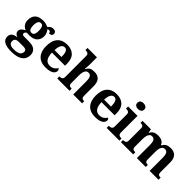

<svg xmlns="http://www.w3.org/2000/svg" viewBox="158 -1961 3392 3392"><g transform="rotate(45 1853.5 -265.0)"><path d="M236 240Q118 240 60 204.5Q2 169 2 101Q2 65 17.5 40.5Q33 16 63.5 2Q94 -12 137 -15Q110 -26 87 -47.5Q64 -69 64 -104Q64 -137 89 -162Q114 -187 153 -209Q109 -225 80 -264Q51 -303 51 -364Q51 -452 102 -500.5Q153 -549 260 -549Q295 -549 326 -540Q357 -531 379 -518Q397 -537 413 -549.5Q429 -562 446 -568Q463 -574 483 -574Q519 -574 537 -557Q555 -540 555 -517Q555 -495 540 -477.5Q525 -460 484 -460Q484 -480 472 -491Q460 -502 446 -502Q438 -502 428 -499Q418 -496 413 -491Q433 -469 447.5 -435Q462 -401 462 -364Q462 -288 413 -238.5Q364 -189 260 -189Q249 -189 230 -190Q211 -191 202 -192Q188 -186 177 -172.5Q166 -159 166 -141Q166 -125 179 -117Q192 -109 213 -109H334Q401 -109 443 -91Q485 -73 505.5 -38.5Q526 -4 526 44Q526 136 455 188Q384 240 236 240ZM238 180Q297 180 334 168.5Q371 157 388.5 135Q406 113 406 80Q406 48 386 35.5Q366 23 325 23H209Q189 23 168.5 28.5Q148 34 134 50Q120 66 120 99Q120 126 133.5 144Q147 162 173.5 171Q200 180 238 180ZM257 -248Q284 -248 298.5 -262Q313 -276 319 -302.5Q325 -329 325 -365Q325 -402 319 -430Q313 -458 298 -473.5Q283 -489 256 -489Q230 -489 215 -473Q200 -457 193.5 -429Q187 -401 187 -364Q187 -312 202.5 -280Q218 -248 257 -248Z M866 10Q739 10 673 -62.5Q607 -135 607 -265Q607 -406 672 -477.5Q737 -549 855 -549Q964 -549 1026.5 -488Q1089 -427 1089 -308V-257H761Q764 -157 798.5 -111Q833 -65 895 -65Q947 -65 983 -88.5Q1019 -112 1036 -146Q1050 -139 1056.5 -126.5Q1063 -114 1063 -97Q1063 -69 1042 -44.5Q1021 -20 977.5 -5Q934 10 866 10ZM936 -321Q936 -398 918 -441Q900 -484 857 -484Q815 -484 790 -442.5Q765 -401 763 -321Z M1151 0V-53H1153Q1176 -53 1193.6 -57.8Q1211.1 -62.6 1221.6 -77.4Q1232 -92.3 1232 -122L1231 -646Q1231 -672.9 1219 -686Q1207 -699 1190.5 -703Q1174 -707 1160 -707H1148V-760H1383V-595Q1383 -569 1381 -539.6Q1379 -510.2 1377 -489.1Q1375 -468 1375 -468H1384Q1404 -506 1427.5 -523Q1451 -540 1478.5 -544.5Q1506 -549 1536.6 -549Q1614 -549 1658 -503.2Q1702 -457.4 1702 -356V-123.5Q1702 -93 1709.5 -78Q1717 -63 1732 -58Q1747 -53 1769 -53H1772V0H1550V-329Q1550 -394 1532.2 -429Q1514.4 -464 1470 -464Q1437 -464 1418 -442.5Q1399 -421 1391 -385.5Q1383 -350 1383 -309L1384 -118Q1384 -90 1392.5 -76Q1401 -62 1417 -57.5Q1433 -53 1455 -53H1458V0Z M2104 10Q1977 10 1911 -62.5Q1845 -135 1845 -265Q1845 -406 1910 -477.5Q1975 -549 2093 -549Q2202 -549 2264.5 -488Q2327 -427 2327 -308V-257H1999Q2002 -157 2036.5 -111Q2071 -65 2133 -65Q2185 -65 2221 -88.5Q2257 -112 2274 -146Q2288 -139 2294.5 -126.5Q2301 -114 2301 -97Q2301 -69 2280 -44.5Q2259 -20 2215.5 -5Q2172 10 2104 10ZM2174 -321Q2174 -398 2156 -441Q2138 -484 2095 -484Q2053 -484 2028 -442.5Q2003 -401 2001 -321Z M2386 0V-53H2398Q2413 -53 2429.5 -57.5Q2446 -62 2457.5 -75.9Q2469 -89.8 2469 -117.7V-422Q2469 -448.9 2457 -462Q2445 -475 2428.5 -479Q2412 -483 2398 -483H2386V-536H2621V-118Q2621 -90 2632.5 -76Q2644 -62 2661 -57.5Q2678 -53 2692 -53H2704V0ZM2540.1 -626Q2504 -626 2479.5 -643.5Q2455 -661 2455 -698Q2455 -736 2479.7 -753Q2504.5 -770 2540.5 -770Q2575 -770 2600.5 -753Q2626 -736 2626 -698Q2626 -661 2600.4 -643.5Q2574.8 -626 2540.1 -626Z M2741 0V-53H2743Q2766.3 -53 2783.5 -57.8Q2800.7 -62.6 2810.9 -77.4Q2821 -92.3 2821 -122V-421Q2821 -449.5 2812 -463.2Q2803 -477 2787 -481.5Q2771 -486 2749 -486H2746V-536H2956L2969 -465H2974Q2994 -503 3017.5 -520.5Q3041 -538 3068.3 -543.5Q3095.6 -549 3127 -549Q3164 -549 3193.5 -540.5Q3223 -532 3244.5 -513.5Q3266 -495 3278 -465H3287Q3307 -503 3332 -520.5Q3357 -538 3385.8 -543.5Q3414.6 -549 3446 -549Q3523 -549 3567 -503.2Q3611 -457.4 3611 -356V-123.5Q3611 -93 3618.5 -78Q3626 -63 3641 -58Q3656 -53 3678 -53H3681V0H3459V-329Q3459 -394 3441.1 -429Q3423.3 -464 3379.2 -464Q3348 -464 3328.4 -444.4Q3308.8 -424.9 3300.4 -392.4Q3292 -360 3292 -321V-124Q3292 -93.5 3299.5 -78.3Q3307 -63 3322 -58Q3337 -53 3359 -53H3362V0H3140V-329Q3140 -394 3122.1 -429Q3104.1 -464 3059.8 -464Q3027 -464 3008.1 -442.5Q2989.3 -420.9 2981.1 -385.5Q2973 -350.1 2973 -309V-118Q2973 -90 2982 -76Q2991 -62 3007 -57.5Q3023 -53 3045 -53H3048V0Z"/></g></svg>

Font: Noto Serif Tamil
Style: Regular
Weight: 400
Designer: Indian Type Foundry, Tom Grace, and the Monotype Design Team
Foundry: Monotype Imaging Inc.
Version: Version 2.003